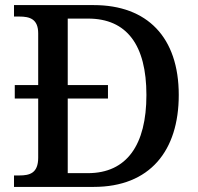

<svg xmlns="http://www.w3.org/2000/svg" viewBox="-20 -734 778 754"><path d="M35 0H348C569 0 682 -142 682 -361C682 -588 558 -714 348 -714H35V-669H56C96 -669 130 -660 130 -603V-400H38V-347H130V-115C130 -54 97 -45 56 -45H35ZM325 -54H246V-347H404V-400H246V-661H326C478 -661 555 -557 555 -361C555 -165 478 -54 325 -54Z"/></svg>

Font: Noto Serif Tamil Medium
Style: Italic
Weight: 500
Italic angle: -12°
Designer: Indian Type Foundry, Tom Grace, and the Monotype Design Team
Foundry: Monotype Imaging Inc.
Version: Version 2.003